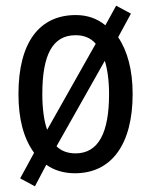

<svg xmlns="http://www.w3.org/2000/svg" viewBox="-20 -600 533 676"><path d="M447 -269C447 -353 429 -420 396 -469L441 -552L389 -580L351 -511C322 -535 287 -547 247 -547C118 -547 45 -450 45 -269C45 -181 63 -113 100 -62L51 28L103 56L143 -20C171 0 205 10 244 10C372 10 447 -91 447 -269ZM129 -269C129 -405 164 -476 246 -476C275 -476 299 -467 317 -446L146 -143C135 -174 129 -217 129 -269ZM364 -269C364 -133 327 -60 246 -60C219 -60 196 -68 179 -85L349 -386C358 -357 364 -317 364 -269Z"/></svg>

Font: Noto Sans Khmer Condensed
Style: Regular
Weight: 400
Width: 3
Designer: Danh Hong and the Monotype Design Team
Foundry: Monotype Imaging Inc.
Version: Version 2.004